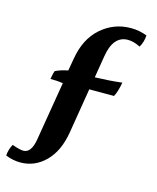

<svg xmlns="http://www.w3.org/2000/svg" viewBox="-152 -594 710 870"><g transform="rotate(15 203.0 -159.0)"><path d="M355 -518Q393 -518 430 -504Q428 -471 413 -447Q382 -463 355 -463Q286 -463 270 -363L253 -260Q320 -262 380 -269Q372 -224 359 -201H243L208 12Q193 101 143.5 150.5Q94 200 26 200Q-8 200 -43 186Q-41 157 -27 132Q9 145 26 145Q63 145 74 80L120 -197Q95 -201 61 -201Q66 -231 70 -240Q94 -252 129 -259L139 -316Q155 -413 215 -465.5Q275 -518 355 -518Z"/></g></svg>

Font: Halant SemiBold
Style: Regular
Weight: 600
Designer: Hitesh Malaviya (Devanagari), Satya Rajpurohit (Latin)
Foundry: Indian Type Foundry
Version: Version 1.101;PS 1.0;hotconv 1.0.78;makeotf.lib2.5.61930; tt